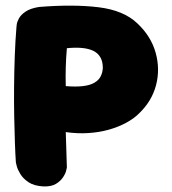

<svg xmlns="http://www.w3.org/2000/svg" viewBox="-20 -674 618 689"><path d="M135 -5Q102 -7 82.5 -20Q63 -33 53 -49.5Q43 -66 40 -78.5Q37 -91 37 -91Q35 -119 33.5 -161.5Q32 -204 31 -255.5Q30 -307 30.5 -362.5Q31 -418 33 -473Q35 -528 39 -576Q39 -576 40 -585.5Q41 -595 48 -608Q55 -621 72 -632.5Q89 -644 120 -649Q243 -659 333.5 -648Q424 -637 473 -590Q522 -544 538.5 -485Q555 -426 540 -368.5Q525 -311 479 -267Q460 -248 432 -233Q404 -218 370 -208.5Q336 -199 297 -196.5Q258 -194 216 -200L220 -73Q220 -73 217.5 -62Q215 -51 206 -37.5Q197 -24 180.5 -14Q164 -4 135 -5ZM216 -365Q252 -362 277.5 -365Q303 -368 318.5 -377Q334 -386 341 -399.5Q348 -413 349 -430Q349 -454 339.5 -469.5Q330 -485 313 -492.5Q296 -500 272.5 -502Q249 -504 220 -501Q217 -467 216 -432.5Q215 -398 216 -365Z"/></svg>

Font: Sour Gummy Black
Style: Regular
Weight: 900
Designer: Stefie Justprince
Foundry: Eifetstype
Version: Version 1.000